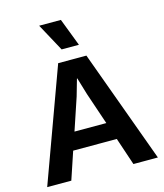

<svg xmlns="http://www.w3.org/2000/svg" viewBox="-128 -988 928 1084"><g transform="rotate(-15 335.5 -446.0)"><path d="M393 -730H292L204 -892H331ZM516 0 462 -161H207L153 0H12L253 -660H418L659 0ZM242 -263H428L365 -449L335 -549H333L305 -451Z"/></g></svg>

Font: Elaine Sans SemiBold
Style: Regular
Weight: 600
Designer: Wei Huang
Foundry: Wei Huang
Version: Version 2.001;December 24, 2019;FontCreator 12.0.0.2547 64-b